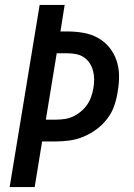

<svg xmlns="http://www.w3.org/2000/svg" viewBox="-20 -755 540 775"><path d="M19 0 140 -735H241L224 -628H253Q285 -628 316.5 -622.5Q348 -617 374.5 -602.5Q401 -588 420.5 -564.5Q440 -541 450 -512Q460 -483 460.5 -450.5Q461 -418 455 -385Q451 -357 441.5 -329Q432 -301 413.5 -276.5Q395 -252 370 -233.5Q345 -215 317.5 -203.5Q290 -192 261.5 -188Q233 -184 205 -184H150L120 0ZM165 -272H205Q222 -272 240 -274.5Q258 -277 274.5 -284.5Q291 -292 306 -304.5Q321 -317 331.5 -332Q342 -347 348 -364.5Q354 -382 357 -399Q360 -417 360 -435Q360 -453 355.5 -469.5Q351 -486 342 -500Q333 -514 319 -523.5Q305 -533 287.5 -536.5Q270 -540 252 -540H209Z"/></svg>

Font: Iosevka Term Curly SmBd Obl
Style: Regular
Weight: 600
Italic angle: -9°
Designer: Belleve Invis
Foundry: Belleve Invis
Version: Version 32.3.0